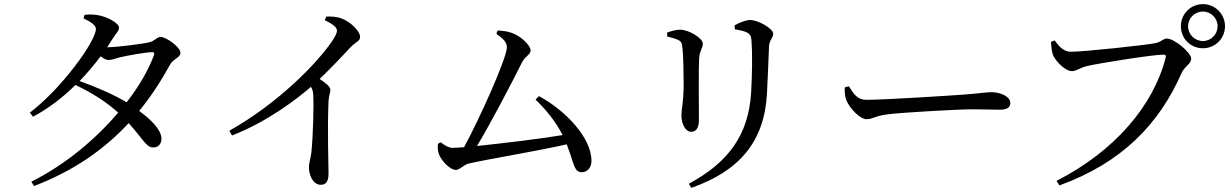

<svg xmlns="http://www.w3.org/2000/svg" viewBox="-20 -852 5970 931"><path d="M132 29 145 50C336 -23 484 -126 604 -255C674 -177 690 -136 723 -137C748 -137 763 -154 763 -181C761 -223 714 -271 655 -314C712 -384 761 -459 806 -541C819 -565 855 -574 855 -595C855 -625 784 -673 759 -673C740 -673 731 -653 704 -647C677 -640 548 -623 504 -623H500L528 -667C543 -692 557 -700 557 -719C557 -739 500 -772 452 -779C427 -783 408 -782 390 -780L385 -763C419 -747 445 -730 445 -712C445 -652 279 -423 125 -306L140 -286C214 -325 284 -379 346 -440C424 -403 493 -360 553 -306C443 -176 296 -53 132 29ZM366 -459C403 -497 437 -538 468 -579C482 -568 496 -561 505 -561C521 -561 540 -568 561 -574C594 -582 683 -598 715 -599C726 -600 731 -596 726 -583C699 -511 654 -433 594 -356C529 -395 442 -432 366 -459Z M1555 -754C1595 -735 1614 -719 1614 -703C1614 -693 1606 -675 1588 -649C1516 -545 1333 -354 1092 -218L1105 -195C1280 -263 1423 -375 1488 -431C1496 -417 1499 -404 1499 -387C1502 -343 1498 -192 1490 -114C1486 -82 1478 -61 1478 -42C1478 -4 1497 44 1535 44C1561 44 1573 28 1573 -11C1573 -68 1567 -218 1573 -361C1574 -387 1582 -402 1582 -416C1582 -432 1559 -450 1530 -469C1593 -530 1643 -583 1679 -622C1707 -652 1726 -651 1726 -673C1726 -702 1677 -749 1634 -763C1610 -772 1586 -772 1562 -772Z M2104 -155C2102 -141 2102 -130 2105 -115C2112 -81 2159 -28 2191 -28C2209 -28 2232 -55 2253 -59C2338 -79 2583 -119 2728 -152C2764 -61 2762 -17 2801 -17C2827 -17 2848 -38 2848 -72C2848 -187 2717 -320 2593 -386L2577 -369C2633 -315 2677 -258 2708 -197C2602 -179 2416 -157 2293 -144C2365 -264 2466 -459 2513 -553C2526 -578 2553 -588 2553 -607C2553 -633 2503 -680 2457 -694C2438 -701 2413 -703 2393 -704L2387 -688C2420 -665 2438 -646 2438 -623C2438 -571 2304 -273 2230 -138L2176 -135C2158 -135 2140 -144 2117 -162Z M3332 59C3564 -22 3687 -165 3699 -399C3702 -460 3707 -569 3709 -628C3711 -660 3729 -666 3729 -689C3729 -713 3657 -755 3617 -755C3597 -755 3565 -742 3542 -729L3543 -710C3568 -706 3590 -701 3603 -694C3621 -684 3623 -671 3624 -652C3629 -587 3627 -487 3622 -401C3609 -198 3513 -65 3320 39ZM3215 -675C3236 -670 3254 -665 3269 -658C3285 -650 3287 -642 3289 -619C3294 -581 3295 -481 3295 -434C3294 -356 3284 -319 3284 -293C3284 -250 3305 -213 3331 -213C3353 -213 3369 -228 3369 -270C3369 -319 3367 -526 3370 -570C3373 -608 3388 -619 3388 -640C3388 -668 3318 -708 3279 -708C3260 -708 3236 -702 3215 -694Z M4096 -434 4076 -428C4076 -407 4076 -386 4084 -366C4099 -328 4150 -274 4181 -274C4213 -274 4225 -291 4287 -298C4362 -307 4627 -322 4693 -322C4757 -322 4792 -320 4828 -320C4864 -320 4879 -332 4879 -352C4879 -384 4832 -405 4787 -405C4762 -405 4729 -399 4662 -394C4612 -390 4275 -368 4181 -368C4136 -368 4119 -398 4096 -434Z M5706 -725C5706 -665 5753 -618 5813 -618C5872 -618 5920 -665 5920 -725C5920 -784 5872 -832 5813 -832C5753 -832 5706 -784 5706 -725ZM5741 -725C5741 -764 5773 -796 5813 -796C5852 -796 5884 -764 5884 -725C5884 -685 5852 -653 5813 -653C5773 -653 5741 -685 5741 -725ZM5172 -601C5136 -601 5113 -630 5094 -656L5076 -649C5078 -621 5080 -605 5085 -588C5095 -559 5144 -507 5178 -507C5199 -507 5221 -525 5248 -531C5305 -545 5570 -587 5621 -587C5630 -587 5636 -585 5632 -572C5574 -342 5386 -119 5103 25L5117 47C5421 -63 5601 -251 5710 -499C5725 -532 5756 -542 5756 -567C5756 -598 5673 -665 5639 -665C5619 -665 5614 -650 5584 -643C5535 -633 5235 -601 5172 -601Z"/></svg>

Font: Noto Serif TC Medium
Style: Regular
Weight: 500
Designer: Ryoko NISHIZUKA 西塚涼子 (kana & ideographs); Frank Grießhammer (Latin, Greek & Cyrillic); Wenlong ZHANG 张文龙 (bopomofo); San
Foundry: Adobe
Version: Version 2.001;hotconv 1.1.0;makeotfexe 2.6.0